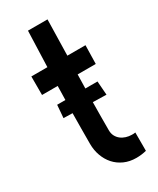

<svg xmlns="http://www.w3.org/2000/svg" viewBox="-176 -724 651 789"><g transform="rotate(-30 149.0 -329.0)"><path d="M249.5 -277.8 185.5 -279.3Q185.1 -245.6 184.8 -212.9Q184.6 -180.2 184.6 -146.5Q184.6 -130.9 190.7 -119.1Q196.8 -107.4 207 -99.4Q217.3 -91.3 230.5 -87.2Q243.7 -83 257.8 -83Q262.2 -83 266.1 -83Q270 -83 274.4 -84V2.9Q251 8.8 226.6 8.8Q194.8 8.8 169.4 -2.7Q144 -14.2 126.5 -33.9Q108.9 -53.7 99.4 -80.1Q89.8 -106.4 89.8 -136.7Q89.8 -173.3 90.1 -209.2Q90.3 -245.1 90.8 -281.7L48.3 -282.7L53.2 -343.3H92.3L93.8 -409.2H19.5V-497.1H95.7L101.6 -667H194.3L190.4 -497.1H276.4L274.4 -409.2H188.5L187 -343.3H244.6Z"/></g></svg>

Font: Maiden Orange
Style: Regular
Weight: 400
Designer: Astigmatic (AOETI)
Foundry: Astigmatic (AOETI)
Version: Version 1.001